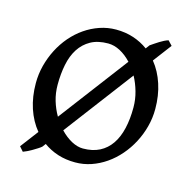

<svg xmlns="http://www.w3.org/2000/svg" viewBox="-81 -561 666 668"><g transform="rotate(15 251.5 -227.0)"><path d="M389.2 -222.2Q389.2 -251.5 381.3 -279.1Q373.5 -306.6 360.8 -330.1L173.8 -82.5Q193.4 -62 214.8 -50.5Q236.3 -39.1 255.9 -39.1Q290.5 -39.1 315.7 -52Q340.8 -64.9 357.2 -88.9Q373.5 -112.8 381.3 -146.5Q389.2 -180.2 389.2 -222.2ZM113.8 -231Q113.8 -201.2 121.8 -174.1Q129.9 -147 143.6 -123.5L331.1 -371.6Q312 -392.1 290.3 -403.6Q268.6 -415 247.1 -415Q210 -415 184.6 -400.9Q159.2 -386.7 143.3 -362.1Q127.4 -337.4 120.6 -303.7Q113.8 -270 113.8 -231ZM461.9 -463.9 412.1 -397.9Q437 -367.2 450.4 -326.2Q463.9 -285.2 463.9 -236.8Q463.9 -204.1 455.6 -172.9Q447.3 -141.6 432.6 -113.8Q418 -85.9 397.5 -62.3Q377 -38.6 352.3 -21.5Q327.6 -4.4 299.8 5.1Q272 14.6 242.2 14.6Q208.5 14.6 179.7 5.4Q150.9 -3.9 127.4 -21L118.2 -8.8Q113.8 -4.9 105.7 0.2Q97.7 5.4 88.9 10.5Q80.1 15.6 71.5 19.8Q63 23.9 57.1 25.9L43 9.8L91.8 -54.7Q66.4 -85.4 52.7 -126.7Q39.1 -168 39.1 -216.8Q39.1 -249 47.1 -280.3Q55.2 -311.5 69.6 -339.6Q84 -367.7 104.2 -391.4Q124.5 -415 149.2 -432.1Q173.8 -449.2 202.4 -459Q231 -468.8 261.2 -468.8Q294.9 -468.8 324 -459.2Q353 -449.7 377 -432.1L387.2 -445.8Q393.6 -450.2 401.1 -455.3Q408.7 -460.4 416.5 -465.3Q424.3 -470.2 432.1 -474.1Q439.9 -478 446.8 -480Z"/></g></svg>

Font: Gentium Basic
Style: Regular
Weight: 400
Designer: J. Victor Gaultney and Annie Olsen
Foundry: SIL International
Version: Version 1.100